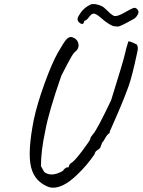

<svg xmlns="http://www.w3.org/2000/svg" viewBox="-20 -858 693 933"><path d="M630 -766Q564 -729 554 -729Q544 -729 538 -730Q532 -731 528.5 -732Q525 -733 518 -737Q511 -741 509 -742Q507 -743 498 -749.5Q489 -756 487.5 -757Q486 -758 466 -775Q446 -792 435.5 -792Q425 -792 412.5 -775Q400 -758 390 -757Q388 -744 380 -741Q370 -743 363 -750.5Q356 -758 357 -767.5Q358 -777 374 -799Q390 -821 420 -836Q433 -841 454 -835.5Q475 -830 485.5 -821Q496 -812 504.5 -803.5Q513 -795 516 -792.5Q519 -790 525.5 -785.5Q532 -781 536 -780Q552 -778 583.5 -796Q615 -814 626.5 -818.5Q638 -823 646 -814Q654 -805 653 -797.5Q652 -790 645 -780Q638 -770 630 -766ZM432 -206Q450 -224 520 -371Q581 -566 587 -595.5Q593 -625 604 -657Q610 -659 644 -642Q653 -631 648 -609Q622 -486 605 -439.5Q588 -393 575.5 -363Q563 -333 556.5 -317.5Q550 -302 534.5 -267Q519 -232 513 -218V-212Q501 -205 491 -186.5Q481 -168 477 -166L468 -143Q467 -137 456 -130.5Q445 -124 442.5 -117Q440 -110 439 -108Q403 -55 358 -12Q279 66 220 52Q149 27 131 -45.5Q113 -118 144 -275Q159 -348 195.5 -449.5Q232 -551 262 -603.5Q292 -656 304 -668Q316 -680 328 -678Q356 -670 361 -645.5Q366 -621 342 -604Q330 -591 308 -548Q286 -505 278 -490Q216 -312 200 -222Q179 -125 179 -51Q181 -47 184.5 -41Q188 -35 189.5 -31.5Q191 -28 194 -24Q197 -19 205 -16Q238 0 286 -28Q292 -39 307 -46Q310 -42 311.5 -43.5Q313 -45 315 -50Q314 -55 324 -65Q339 -71 379 -124Q419 -177 419 -184Q419 -191 432 -206Z"/></svg>

Font: Caveat
Style: Regular
Weight: 400
Designer: Pablo Impallari
Foundry: Creative Lab NY
Version: Version 1.096; ttfautohint (v1.3)